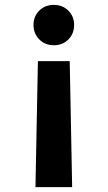

<svg xmlns="http://www.w3.org/2000/svg" viewBox="-20 -566 440 785"><path d="M135 -316H265L275 199H125ZM200 -546Q236 -546 259.5 -522.5Q283 -499 283 -464Q283 -428 259.5 -404.5Q236 -381 200 -381Q164 -381 140.5 -405Q117 -429 117 -464Q117 -499 140.5 -522.5Q164 -546 200 -546Z"/></svg>

Font: BLUETTI 2.0
Style: Bold
Weight: 700
Designer: Stijn de Vries
Foundry: tokotype
Version: Version 2.005;October 31, 2023;FontCreator 14.0.0.2814 64-bi